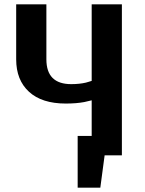

<svg xmlns="http://www.w3.org/2000/svg" viewBox="-20 -720 670 890"><path d="M405 -700H545V0H465L445 150H340V-90H405V-255L371 -247Q334 -240 285 -240Q174 -240 114.5 -294.5Q55 -349 55 -445V-700H195V-445Q195 -330 310 -330Q348 -330 378 -337Q380 -338 390 -340.5Q400 -343 405 -345Z"/></svg>

Font: Scada
Style: Bold
Weight: 700
Designer: Jovanny Lemonad
Foundry: Jovanny Lemonad
Version: Version 4.100;PS 004.100;hotconv 1.0.88;makeotf.lib2.5.64775